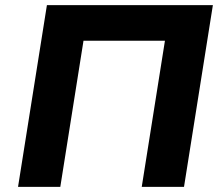

<svg xmlns="http://www.w3.org/2000/svg" viewBox="-20 -725 865 745"><path d="M50 0 162 -705H806L694 0H530L620 -567H304L214 0Z"/></svg>

Font: Nunito Sans 7pt ExtraBold
Style: Italic
Weight: 800
Italic angle: -9°
Designer: Vernon Adams
Foundry: Vernon Adams
Version: Version 3.101;gftools[0.9.27]